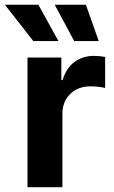

<svg xmlns="http://www.w3.org/2000/svg" viewBox="-54 -783 477 803"><path d="M61 0V-542.5H202.6V-448.2H208Q222.7 -498.5 257.6 -523.9Q292.5 -549.3 338.9 -549.3Q350.6 -549.3 363.3 -548.1Q376 -546.9 385.7 -544.9V-415Q376.5 -418 357.9 -419.9Q339.4 -421.9 322.8 -421.9Q289.6 -421.9 263.2 -407.5Q236.8 -393.1 221.9 -367.4Q207 -341.8 207 -307.1V0ZM256.3 -611.3 174.8 -763.2H305.2L358.9 -611.3ZM85.4 -611.3 -33.7 -763.2H106.4L190.4 -611.3Z"/></svg>

Font: Inter 16pt
Style: Bold
Weight: 700
Version: Version 4.001;git-66647c0bb